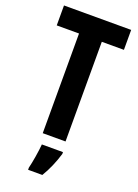

<svg xmlns="http://www.w3.org/2000/svg" viewBox="-173 -785 774 1077"><g transform="rotate(20 214.5 -246.5)"><path d="M283 0V-595H415V-714H14V-595H147V0ZM290 72V61H164C161 101 149 173 140 208V221H225C252 177 275 123 290 72Z"/></g></svg>

Font: Noto Sans Thai Looped ExtraCondensed
Style: Bold
Weight: 700
Width: 2
Designer: Sasikarn Vongin, Ben Mitchell
Foundry: The Fontpad Ltd
Version: Version 1.001